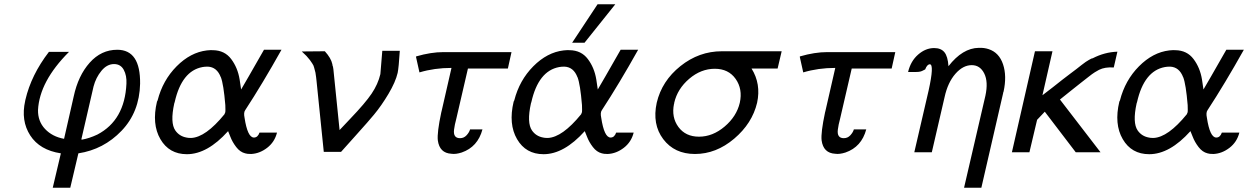

<svg xmlns="http://www.w3.org/2000/svg" viewBox="-20 -713 5844 899"><path d="M98 -241Q98 -242 98.5 -244Q99 -246 99 -246Q126 -362 209 -470H303Q165 -332 158 -198Q157 -145 191 -109Q225 -73 280 -63L325 -261Q346 -359 400 -419.5Q454 -480 529 -480Q638 -480 636 -321Q633 -188 549 -100.5Q465 -13 347 5L309 166H227L265 5Q166 -10 121.5 -79Q77 -148 98 -241ZM361 -61 363 -59Q398 -65 436 -83Q564 -150 572 -321Q574 -359 559.5 -386Q545 -413 514 -413Q481 -413 455 -381.5Q429 -350 418 -308Z M715 -237 718 -243Q742 -337 807 -402.5Q872 -468 949 -477Q968 -479 978 -478Q1032 -477 1062.5 -436.5Q1093 -396 1102 -341L1109 -294Q1119 -311 1145 -356Q1171 -401 1192.5 -439Q1214 -477 1216 -480H1298Q1209 -321 1128 -197Q1120 -186 1125 -162Q1139 -69 1169 -69Q1187 -69 1195 -92H1277Q1266 -48 1231 -21Q1196 6 1156 8Q1136 8 1128 5Q1104 -1 1086 -24.5Q1068 -48 1058.5 -73Q1049 -98 1048 -99Q951 9 855 9Q772 9 731 -61.5Q690 -132 715 -237ZM798 -235Q798 -234 797 -232L796 -229Q776 -138 801 -102Q820 -75 853 -69Q860 -67 875 -67Q943 -70 1031 -178Q1034 -185 1035 -188Q1036 -192 1035 -221Q1027 -318 1014 -352V-351Q996 -399 953 -401Q938 -401 928 -399Q831 -381 798 -235Z M1393 -472Q1411 -472 1447 -472.5Q1483 -473 1501 -473Q1530 -441 1536 -413Q1537 -404 1539 -401L1541 -389Q1543 -374 1570 -104Q1572 -106 1577.5 -112Q1583 -118 1595.5 -131Q1608 -144 1620 -157Q1690 -230 1720 -274.5Q1750 -319 1761 -366Q1762 -373 1770 -475H1852Q1847 -396 1842 -372Q1832 -329 1799 -273.5Q1766 -218 1731 -176Q1709 -149 1646 -79Q1583 -9 1577 -2H1496L1462 -335Q1462 -338 1460 -352.5Q1458 -367 1457 -373L1451 -396Q1449 -406 1442 -416L1431 -432Q1430 -434 1415 -451Z M1928 -446Q1927 -447 1929 -449Q1998 -469 2056 -469H2375L2358 -392H2171L2123 -185Q2121 -175 2117 -159Q2110 -132 2110 -130Q2108 -122 2106 -106Q2101 -66 2134 -66Q2152 -66 2164.5 -79.5Q2177 -93 2181 -107H2239Q2217 -25 2142 1Q2114 10 2094 7Q2038 4 2030 -56Q2026 -92 2046 -186Q2047 -188 2047 -190Q2047 -192 2048 -194L2094 -395Q2014 -395 1944 -374Z M2659 -513 2778 -693H2861L2717 -513ZM2385 -237 2388 -243Q2412 -337 2477 -402.5Q2542 -468 2619 -477Q2638 -479 2648 -478Q2702 -477 2732.5 -436.5Q2763 -396 2772 -341L2779 -294Q2789 -311 2815 -356Q2841 -401 2862.5 -439Q2884 -477 2886 -480H2968Q2879 -321 2798 -197Q2790 -186 2795 -162Q2809 -69 2839 -69Q2857 -69 2865 -92H2947Q2936 -48 2901 -21Q2866 6 2826 8Q2806 8 2798 5Q2774 -1 2756 -24.5Q2738 -48 2728.5 -73Q2719 -98 2718 -99Q2621 9 2525 9Q2442 9 2401 -61.5Q2360 -132 2385 -237ZM2468 -235Q2468 -234 2467 -232L2466 -229Q2446 -138 2471 -102Q2490 -75 2523 -69Q2530 -67 2545 -67Q2613 -70 2701 -178Q2704 -185 2705 -188Q2706 -192 2705 -221Q2697 -318 2684 -352V-351Q2666 -399 2623 -401Q2608 -401 2598 -399Q2501 -381 2468 -235Z M3055 -232Q3079 -334 3166 -403.5Q3253 -473 3360 -473H3640L3621 -392H3499Q3544 -320 3525 -232Q3502 -135 3417.5 -63.5Q3333 8 3234 8Q3138 8 3085.5 -61.5Q3033 -131 3055 -232ZM3137 -232Q3137 -231 3137 -229L3136 -227Q3123 -164 3156.5 -118.5Q3190 -73 3253 -73Q3317 -73 3373 -120.5Q3429 -168 3444 -232Q3458 -296 3424.5 -343.5Q3391 -391 3327 -391Q3262 -391 3207 -344Q3152 -297 3137 -232Z M3725 -446Q3724 -447 3726 -449Q3795 -469 3853 -469H4172L4155 -392H3968L3920 -185Q3918 -175 3914 -159Q3907 -132 3907 -130Q3905 -122 3903 -106Q3898 -66 3931 -66Q3949 -66 3961.5 -79.5Q3974 -93 3978 -107H4036Q4014 -25 3939 1Q3911 10 3891 7Q3835 4 3827 -56Q3823 -92 3843 -186Q3844 -188 3844 -190Q3844 -192 3845 -194L3891 -395Q3811 -395 3741 -374Z M4232 -376Q4244 -427 4279 -457.5Q4314 -488 4354 -488Q4386 -488 4402 -468.5Q4418 -449 4421 -403Q4487 -488 4563 -489Q4588 -490 4609 -483Q4658 -467 4676.5 -412Q4695 -357 4679 -284Q4678 -283 4677.5 -280.5Q4677 -278 4677 -277L4575 166H4494L4594 -265Q4608 -330 4588.5 -369Q4569 -408 4530 -408Q4489 -408 4453.5 -367.5Q4418 -327 4403 -259L4343 0H4261L4328 -289Q4355 -411 4334 -412Q4321 -412 4312 -388Q4309 -387 4303 -383.5Q4297 -380 4289.5 -378Q4282 -376 4270 -376Z M4718 0 4826 -473H4908L4861 -267Q4885 -285 4911 -305.5Q4937 -326 4954 -339.5Q4971 -353 4990 -367Q5009 -381 5020.5 -390Q5032 -399 5044 -408.5Q5056 -418 5063.5 -423Q5071 -428 5078 -432Q5085 -436 5089 -438Q5093 -440 5096 -440Q5152 -469 5212 -471L5195 -397Q5154 -400 5126 -386Q5118 -382 5106 -374.5Q5094 -367 5076.5 -353Q5059 -339 5042 -326Q5025 -313 4996 -289.5Q4967 -266 4943 -247L5133 0H5017L4872 -190L4836 -152Q4824 -102 4800 0Z M5221 -237 5224 -243Q5248 -337 5313 -402.5Q5378 -468 5455 -477Q5474 -479 5484 -478Q5538 -477 5568.5 -436.5Q5599 -396 5608 -341L5615 -294Q5625 -311 5651 -356Q5677 -401 5698.5 -439Q5720 -477 5722 -480H5804Q5715 -321 5634 -197Q5626 -186 5631 -162Q5645 -69 5675 -69Q5693 -69 5701 -92H5783Q5772 -48 5737 -21Q5702 6 5662 8Q5642 8 5634 5Q5610 -1 5592 -24.5Q5574 -48 5564.5 -73Q5555 -98 5554 -99Q5457 9 5361 9Q5278 9 5237 -61.5Q5196 -132 5221 -237ZM5304 -235Q5304 -234 5303 -232L5302 -229Q5282 -138 5307 -102Q5326 -75 5359 -69Q5366 -67 5381 -67Q5449 -70 5537 -178Q5540 -185 5541 -188Q5542 -192 5541 -221Q5533 -318 5520 -352V-351Q5502 -399 5459 -401Q5444 -401 5434 -399Q5337 -381 5304 -235Z"/></svg>

Font: Coval
Style: Light Italic
Weight: 300
Foundry: Context Ltd
Version: Version 001.000